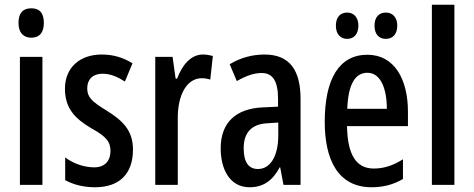

<svg xmlns="http://www.w3.org/2000/svg" viewBox="-20 -780 2000 810"><path d="M112 -745C76 -745 58 -724 58 -683C58 -643 78 -621 112 -621C147 -621 165 -643 165 -683C165 -723 149 -745 112 -745ZM159 -540H64V0H159Z M541 -149C541 -233 494 -273 429 -314C365 -353 348 -371 348 -408C348 -445 372 -469 412 -469C448 -469 477 -455 507 -436L539 -513C498 -538 457 -550 409 -550C316 -550 254 -494 254 -406C254 -323 296 -280 365 -239C431 -203 446 -180 446 -143C446 -100 421 -74 378 -74C332 -74 286 -92 255 -116V-20C288 -2 330 10 381 10C481 10 541 -44 541 -149Z M836 -550C786 -550 749 -507 727 -448H721L708 -540H635V0H730V-280C729 -379 768 -450 831 -450C843 -450 857 -448 867 -444L878 -544C862 -548 849 -550 836 -550Z M1096 -550C1044 -550 993 -536 949 -509L979 -438C1020 -461 1052 -472 1084 -472C1132 -472 1153 -436 1153 -363V-330L1089 -327C975 -322 911 -263 911 -154C911 -68 948 10 1033 10C1091 10 1130 -18 1160 -74H1162L1176 0H1248V-362C1248 -484 1202 -550 1096 -550ZM1109 -260 1154 -263V-210C1154 -120 1120 -67 1068 -67C1030 -67 1008 -94 1008 -155C1008 -220 1041 -257 1109 -260Z M1397 -672C1397 -635 1417 -616 1445 -616C1472 -616 1492 -635 1492 -672C1492 -707 1472 -727 1445 -727C1417 -727 1397 -709 1397 -672ZM1560 -672C1560 -635 1579 -616 1608 -616C1636 -616 1656 -635 1656 -672C1656 -707 1636 -727 1608 -727C1580 -727 1560 -709 1560 -672ZM1530 -549C1412 -549 1350 -449 1350 -266C1350 -106 1406 10 1548 10C1596 10 1640 -1 1680 -25V-108C1637 -81 1599 -69 1557 -69C1482 -69 1446 -128 1444 -248H1701V-309C1701 -447 1643 -549 1530 -549ZM1530 -473C1586 -473 1612 -406 1612 -321H1445C1449 -426 1479 -473 1530 -473Z M1897 0V-760H1802V0Z"/></svg>

Font: Noto Sans Sinhala UI ExtraCondensed Medium
Style: Regular
Weight: 500
Width: 2
Designer: Jelle Bosma - Monotype Design Team
Foundry: Monotype Imaging Inc.
Version: Version 2.006